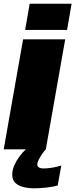

<svg xmlns="http://www.w3.org/2000/svg" viewBox="-37 -805 406 1035"><path d="M123 -785 98.5 -643.5H324.5L349 -785ZM-17 0H210L314.5 -593H87.5ZM146.5 210Q175.5 210 202.5 207.2Q229.5 204.5 248.8 200.8Q268 197 274 195L293.5 87Q286.5 89.5 270.5 93.5Q254.5 97.5 235.2 100.2Q216 103 199 103Q180.5 103 172.2 97Q164 91 164 81.5Q164 71 172 55.2Q180 39.5 190.8 24Q201.5 8.5 210 0H102.5Q85 15.5 68.2 38Q51.5 60.5 40.2 86.2Q29 112 29 137.5Q29 165.5 46 181.2Q63 197 89.8 203.5Q116.5 210 146.5 210Z"/></svg>

Font: Anybody Thin Black
Style: Italic
Weight: 900
Italic angle: -10°
Version: Version 1.113;gftools[0.9.25]